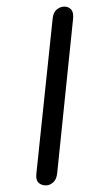

<svg xmlns="http://www.w3.org/2000/svg" viewBox="-20 -561 330 581"><path d="M119 0Q105 0 96.5 -8.2Q88 -16.5 90 -35L139.5 -506.5Q141.5 -524 152 -532.5Q162.5 -541 175 -541Q187.5 -541 195.5 -532Q203.5 -523 201 -502.5L153 -36.5Q151 -18 140.8 -9Q130.5 0 119 0Z"/></svg>

Font: Edu NSW ACT Hand
Style: Regular
Weight: 400
Designer: Tina and Corey Anderson, Eben Sorkin, Mirko Velimirovic
Foundry: Sorkin Type Co.
Version: Version 2.000